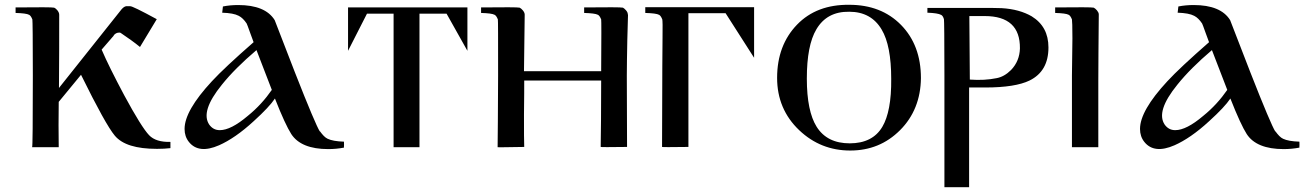

<svg xmlns="http://www.w3.org/2000/svg" viewBox="-20 -614 5446 801"><path d="M691 4C691 -13 691 -22 691 -22C651 -21 621 -30 602 -50C581 -72 546 -128 498 -217C457 -294 425 -358 404 -407L455 -466H454C460 -474 468 -478 477 -478C479 -478 481 -478 483 -477C514 -456 541 -437 564 -418L634 -534C566 -571 529 -589 523 -588H506C500 -587 494 -583 487 -575L226 -247C227 -362 227 -464 227 -553C227 -565 214 -579 206 -582C198 -584 144 -584 45 -583C45 -568 45 -560 45 -560C74 -559 93 -557 102 -552C107 -549 111 -543 115 -533C116 -530 117 -452 117 -299C117 -101 116 -1 114 0H225C224 -60 224 -123 225 -189L318 -302C386 -164 433 -79 459 -48C490 -11 548 7 635 7C656 7 674 6 691 4Z M1415 -23C1384 -24 1362 -28 1347 -35C1336 -40 1326 -51 1315 -66H1314C1303 -83 1268 -165 1210 -313L1126 -530C1100 -572 1049 -593 974 -593C951 -593 930 -591 910 -587L907 -561C938 -560 961 -556 976 -548C988 -542 999 -531 1009 -516C1010 -515 1015 -501 1024 -476C1033 -451 1038 -438 1038 -438C957 -367 899 -313 864 -275C788 -193 750 -127 750 -76C750 -55 756 -37 768 -22C795 12 837 17 894 -8C937 -27 986 -60 1039 -109C1082 -148 1111 -179 1127 -203C1156 -129 1179 -80 1195 -55C1222 -13 1274 8 1349 8C1372 8 1393 6 1414 2C1414 9 1416 -3 1415 -23ZM1114 -239C1087 -200 1054 -163 1013 -130C967 -91 928 -71 897 -71C878 -71 864 -79 853 -94C828 -131 845 -186 906 -261C942 -306 990 -354 1050 -405Z M1930 -583H1432V-402L1511 -557H1622V0H1730V-557H1843L1930 -402Z M2599 -554C2600 -565 2586 -578 2579 -582C2571 -584 2517 -584 2417 -583C2417 -568 2417 -560 2417 -560C2446 -559 2466 -557 2475 -552C2480 -549 2484 -543 2488 -533C2489 -530 2489 -458 2488 -317H2166L2169 -553C2169 -565 2156 -578 2148 -582C2140 -584 2086 -584 1987 -583C1987 -568 1987 -560 1987 -560C2016 -559 2035 -557 2044 -552C2049 -549 2053 -543 2057 -533C2058 -532 2058 -454 2058 -299C2057 -141 2057 -41 2056 0C2057 1 2094 0 2167 -1C2166 -21 2166 -66 2166 -137C2167 -208 2167 -255 2167 -278H2488C2488 -153 2487 -61 2486 -1C2486 0 2523 0 2596 -1L2595 -298C2595 -338 2596 -387 2597 -445L2600 -553Z M2672 -584V-560C2701 -559 2721 -557 2730 -552C2735 -549 2739 -543 2743 -533C2744 -529 2745 -503 2744 -456C2743 -353 2743 -301 2743 -302C2742 -118 2742 -18 2742 -1C2742 0 2779 0 2852 -1V-559H3007L3126 -373V-584Z M3822 -288C3822 -380 3794 -454 3739 -510C3684 -566 3612 -594 3523 -594C3433 -595 3360 -568 3305 -511C3250 -454 3222 -380 3222 -289C3222 -202 3253 -129 3314 -71C3374 -14 3445 14 3527 14C3609 14 3678 -14 3735 -71C3792 -128 3821 -201 3822 -288ZM3698 -285C3699 -194 3686 -127 3661 -85C3634 -39 3588 -16 3525 -16C3462 -16 3416 -39 3387 -85C3360 -128 3346 -195 3346 -286C3346 -378 3359 -447 3386 -492C3415 -541 3460 -566 3523 -565C3584 -565 3629 -540 3658 -491C3685 -446 3698 -377 3698 -285Z M4354 -416C4354 -474 4331 -517 4284 -546C4251 -565 4210 -577 4159 -580C4150 -581 4105 -581 4023 -581H3849V-561C3878 -560 3897 -557 3906 -552C3911 -550 3915 -544 3918 -534C3919 -531 3920 -453 3920 -299C3920 -313 3920 -158 3920 167H4023V38V-141C4023 -223 4023 -259 4023 -249H4091C4174 -249 4236 -259 4275 -278C4328 -304 4354 -350 4354 -416ZM4235 -412C4234 -377 4222 -347 4198 -322C4179 -303 4159 -292 4138 -288C4104 -281 4067 -279 4026 -282L4024 -547H4088C4187 -547 4236 -502 4235 -412Z M4564 -554C4564 -565 4551 -578 4543 -582C4535 -584 4481 -584 4382 -583C4382 -568 4382 -560 4382 -560C4411 -559 4430 -557 4439 -552C4444 -549 4448 -543 4452 -533C4453 -529 4454 -503 4454 -454C4453 -369 4452 -317 4452 -299V0H4562V-276C4562 -341 4563 -434 4564 -554Z M5401 -23C5370 -24 5348 -28 5333 -35C5322 -40 5312 -51 5301 -66H5300C5289 -83 5254 -165 5196 -313L5112 -530C5086 -572 5035 -593 4960 -593C4937 -593 4916 -591 4896 -587L4893 -561C4924 -560 4947 -556 4962 -548C4974 -542 4985 -531 4995 -516C4996 -515 5001 -501 5010 -476C5019 -451 5024 -438 5024 -438C4943 -367 4885 -313 4850 -275C4774 -193 4736 -127 4736 -76C4736 -55 4742 -37 4754 -22C4781 12 4823 17 4880 -8C4923 -27 4972 -60 5025 -109C5068 -148 5097 -179 5113 -203C5142 -129 5165 -80 5181 -55C5208 -13 5260 8 5335 8C5358 8 5379 6 5400 2C5400 9 5402 -3 5401 -23ZM5100 -239C5073 -200 5040 -163 4999 -130C4953 -91 4914 -71 4883 -71C4864 -71 4850 -79 4839 -94C4814 -131 4831 -186 4892 -261C4928 -306 4976 -354 5036 -405Z"/></svg>

Font: GFS Nicefore
Style: Regular
Weight: 400
Designer: George Matthiopoulos
Foundry: George Matthiopoulos
Version: Version 1.0